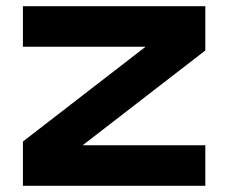

<svg xmlns="http://www.w3.org/2000/svg" viewBox="-20 -600 738 620"><path d="M54 0V-143L450 -449H54V-580H643V-437L247 -131H643V0Z"/></svg>

Font: Orbitron
Style: Bold
Weight: 700
Designer: Matt McInerney
Foundry: The League of Moveable Type
Version: Version 2.001